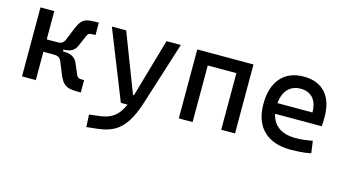

<svg xmlns="http://www.w3.org/2000/svg" viewBox="-83 -842 2510 1392"><g transform="rotate(15 1172.0 -146.0)"><path d="M77.1 0V-517.6H180.7V-305.2H254.4Q285.6 -305.2 298.1 -314.7Q310.5 -324.2 318.8 -345.2L352.5 -428.7Q367.7 -466.3 383.8 -486.1Q399.9 -505.9 423.8 -512.9Q447.8 -520 485.8 -520H514.2V-427.2H493.2Q475.1 -427.2 465.8 -422.4Q456.5 -417.5 449.7 -400.9L415.5 -320.8Q403.3 -293 380.1 -279.3Q356.9 -265.6 317.4 -265.6H316.9V-252H322.3Q401.4 -252 425.3 -196.8L459.5 -116.7Q466.3 -100.1 475.6 -95.2Q484.9 -90.3 502.9 -90.3H519V2.4H490.7Q452.6 2.4 427.5 -4.6Q402.3 -11.7 385 -31.5Q367.7 -51.3 352.5 -88.9L318.8 -172.4Q310.5 -193.4 298.1 -202.9Q285.6 -212.4 254.4 -212.4H180.7V0Z M622.6 234.4 617.7 141.6 698.7 131.8Q760.7 124.5 801 94.2Q841.3 64 869.1 0H818.8L612.8 -517.6H720.2L889.2 -78.1H896.5L1022.9 -517.6H1130.4L981 -45.9Q951.7 46.9 915.3 103.5Q878.9 160.2 829.3 188.5Q779.8 216.8 710.4 224.6Z M1572.3 0V-424.8H1357.4V0H1253.9V-517.6H1675.8V0Z M2095.7 9.8Q1963.4 9.8 1891.4 -59.8Q1819.3 -129.4 1819.3 -259.8Q1819.3 -386.7 1880.4 -457Q1941.4 -527.3 2052.7 -527.3Q2157.7 -527.3 2215.1 -463.9Q2272.5 -400.4 2272.5 -279.3Q2272.5 -243.7 2269.5 -212.9H1919.9Q1933.6 -147.9 1981.4 -114.5Q2029.3 -81.1 2107.4 -81.1Q2139.6 -81.1 2170.9 -84.7Q2202.1 -88.4 2234.4 -94.7L2247.1 -3.9Q2201.2 4.9 2163.1 7.3Q2125 9.8 2095.7 9.8ZM1916 -292H2178.7Q2178.7 -361.8 2145.5 -399.2Q2112.3 -436.5 2053.7 -436.5Q1993.7 -436.5 1958 -398.9Q1922.4 -361.3 1916 -292Z"/></g></svg>

Font: Cascadia Code NF
Style: Regular
Weight: 400
Monospace: yes
Designer: Aaron Bell
Foundry: Saja Typeworks
Version: Version 2404.023; ttfautohint (v1.8.4)